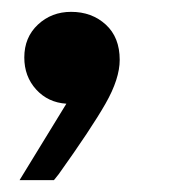

<svg xmlns="http://www.w3.org/2000/svg" viewBox="-20 -167 317 324"><path d="M13 137 92 8Q61 6 41 -16Q21 -38 21 -70Q21 -104 44 -125.5Q67 -147 100 -147Q135 -147 158.5 -125.5Q182 -104 182 -66Q182 -34 158 8Q134 50 79 127L71 137Z"/></svg>

Font: Be Vietnam Pro SemiBold
Style: Italic
Weight: 600
Italic angle: -12°
Designer: Lam Bao, Tony Le, Vietanh Nguyen
Foundry: Yellow Type Foundry
Version: Version 1.002; ttfautohint (v1.8.3)